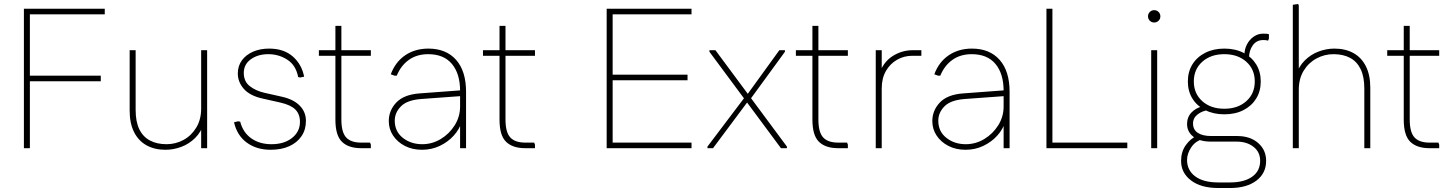

<svg xmlns="http://www.w3.org/2000/svg" viewBox="-20 -744 7296 964"><path d="M100 0V-700H130V0ZM117 -336V-364H486V-336ZM117 -672V-700H506V-672Z M1020 -492V0H990V-124L1005 -127Q990 -81 959.5 -51Q929 -21 890 -6.5Q851 8 811 8Q756 8 715.5 -14.5Q675 -37 653 -81Q631 -125 631 -188V-492H661V-192Q661 -133 679.5 -95Q698 -57 733 -38.5Q768 -20 816 -20Q862 -20 901.5 -41.5Q941 -63 965.5 -103.5Q990 -144 990 -199V-492Z M1339 8Q1268 8 1219 -28Q1170 -64 1155 -130L1175 -135L1186 -133Q1200 -79 1241.5 -49.5Q1283 -20 1343 -20Q1407 -20 1446.5 -51.5Q1486 -83 1486 -132Q1486 -171 1463 -194Q1440 -217 1388 -229L1299 -249Q1235 -263 1204.5 -297.5Q1174 -332 1174 -375Q1174 -413 1194.5 -441Q1215 -469 1250.5 -484.5Q1286 -500 1331 -500Q1405 -500 1450 -460.5Q1495 -421 1507 -359L1487 -355L1477 -357Q1466 -416 1423 -444Q1380 -472 1327 -472Q1275 -472 1239.5 -446.5Q1204 -421 1204 -378Q1204 -335 1234 -311.5Q1264 -288 1308 -278L1397 -258Q1454 -245 1485 -213.5Q1516 -182 1516 -137Q1516 -93 1494 -60.5Q1472 -28 1432.5 -10Q1393 8 1339 8Z M1793 0Q1730 0 1697 -32Q1664 -64 1664 -143V-614H1694V-144Q1694 -80 1718 -54Q1742 -28 1793 -28H1838L1842 -18V0ZM1581 -464V-492H1842V-464Z M2099 8Q2050 8 2012.5 -11.5Q1975 -31 1953.5 -63.5Q1932 -96 1932 -136Q1932 -189 1969.5 -229Q2007 -269 2086 -275L2301 -291V-262L2096 -247Q2025 -242 1993.5 -210.5Q1962 -179 1962 -138Q1962 -84 2002.5 -52Q2043 -20 2100 -20Q2150 -20 2193 -46Q2236 -72 2263 -115Q2290 -158 2290 -209V-288Q2290 -374 2249 -423Q2208 -472 2130 -472Q2073 -472 2033 -443.5Q1993 -415 1972 -364H1961L1942 -371Q1965 -433 2014.5 -466.5Q2064 -500 2131 -500Q2220 -500 2270 -443.5Q2320 -387 2320 -283V0H2290V-144L2299 -134Q2287 -95 2258 -63Q2229 -31 2188 -11.5Q2147 8 2099 8Z M2617 0Q2554 0 2521 -32Q2488 -64 2488 -143V-614H2518V-144Q2518 -80 2542 -54Q2566 -28 2617 -28H2662L2666 -18V0ZM2405 -464V-492H2666V-464Z M3026 0V-700H3056V0ZM3043 0V-28H3452V0ZM3043 -341V-369H3432V-341ZM3043 -672V-700H3452V-672Z M3901 0 3542 -484V-492H3572L3931 -8V0ZM3532 0V-8L3724 -262L3739 -240L3560 0ZM3743 -240 3728 -264 3893 -492H3921V-484Z M4188 0Q4125 0 4092 -32Q4059 -64 4059 -143V-614H4089V-144Q4089 -80 4113 -54Q4137 -28 4188 -28H4233L4237 -18V0ZM3976 -464V-492H4237V-464Z M4377 0V-492H4407V-368L4392 -365Q4412 -430 4459.5 -461Q4507 -492 4563 -492H4606V-464H4561Q4519 -464 4484 -444Q4449 -424 4428 -387.5Q4407 -351 4407 -300V0Z M4828 8Q4779 8 4741.5 -11.5Q4704 -31 4682.5 -63.5Q4661 -96 4661 -136Q4661 -189 4698.5 -229Q4736 -269 4815 -275L5030 -291V-262L4825 -247Q4754 -242 4722.5 -210.5Q4691 -179 4691 -138Q4691 -84 4731.5 -52Q4772 -20 4829 -20Q4879 -20 4922 -46Q4965 -72 4992 -115Q5019 -158 5019 -209V-288Q5019 -374 4978 -423Q4937 -472 4859 -472Q4802 -472 4762 -443.5Q4722 -415 4701 -364H4690L4671 -371Q4694 -433 4743.5 -466.5Q4793 -500 4860 -500Q4949 -500 4999 -443.5Q5049 -387 5049 -283V0H5019V-144L5028 -134Q5016 -95 4987 -63Q4958 -31 4917 -11.5Q4876 8 4828 8Z M5234 0V-700H5264V0ZM5251 0V-28H5640V0Z M5760 0V-492H5790V0ZM5775 -631Q5762 -631 5753 -640Q5744 -649 5744 -662Q5744 -675 5753 -684Q5762 -693 5775 -693Q5788 -693 5797 -684Q5806 -675 5806 -662Q5806 -649 5797 -640Q5788 -631 5775 -631Z M6097 200Q6010 200 5960 162Q5910 124 5910 64Q5910 18 5933.5 -15Q5957 -48 5989 -62L6023 -47Q5983 -37 5961.5 -5Q5940 27 5940 59Q5940 111 5981 141.5Q6022 172 6097 172H6156Q6226 172 6266.5 143.5Q6307 115 6307 63Q6307 19 6273.5 -7Q6240 -33 6189 -33H6058Q6022 -33 5995.5 -44Q5969 -55 5954.5 -75Q5940 -95 5940 -121Q5940 -156 5962.5 -179.5Q5985 -203 6021 -211L6051 -192Q6017 -188 5993.5 -170Q5970 -152 5970 -124Q5970 -93 5994 -77Q6018 -61 6062 -61H6192Q6257 -61 6297 -26Q6337 9 6337 64Q6337 126 6288 163Q6239 200 6156 200ZM6127 -170Q6073 -170 6031.5 -191Q5990 -212 5967 -249Q5944 -286 5944 -335Q5944 -384 5967 -421Q5990 -458 6031.5 -479Q6073 -500 6127 -500Q6182 -500 6223 -479Q6264 -458 6287 -421Q6310 -384 6310 -335Q6310 -286 6287 -249Q6264 -212 6223 -191Q6182 -170 6127 -170ZM6127 -198Q6195 -198 6237.5 -236Q6280 -274 6280 -335Q6280 -396 6237.5 -434Q6195 -472 6127 -472Q6059 -472 6016.5 -434Q5974 -396 5974 -335Q5974 -274 6016.5 -236Q6059 -198 6127 -198ZM6251 -452 6228 -468Q6228 -496 6240.5 -520.5Q6253 -545 6274.5 -560Q6296 -575 6322 -575Q6331 -575 6339 -574.5Q6347 -574 6351 -572V-550L6347 -540Q6337 -543 6323 -543Q6289 -543 6270 -516.5Q6251 -490 6251 -452Z M6471 0V-720L6498 -724L6501 -716V-368L6486 -365Q6501 -411 6531.5 -441Q6562 -471 6601 -485.5Q6640 -500 6680 -500Q6735 -500 6775.5 -477.5Q6816 -455 6838 -411Q6860 -367 6860 -304V0H6830V-300Q6830 -359 6811.5 -397Q6793 -435 6758.5 -453.5Q6724 -472 6675 -472Q6630 -472 6590 -450.5Q6550 -429 6525.5 -389Q6501 -349 6501 -293V0Z M7157 0Q7094 0 7061 -32Q7028 -64 7028 -143V-614H7058V-144Q7058 -80 7082 -54Q7106 -28 7157 -28H7202L7206 -18V0ZM6945 -464V-492H7206V-464Z"/></svg>

Font: Fustat ExtraLight
Style: Regular
Weight: 250
Designer: Mohamed Gaber, Khaled Hosny, Laura Garcia Mut
Foundry: Kief Type Foundry, Alif Type Foundry, Hard Type Foundry
Version: Version 1.007